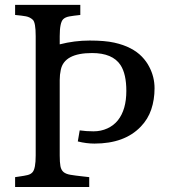

<svg xmlns="http://www.w3.org/2000/svg" viewBox="-20 -767 705 788"><path d="M307.1 -231.9Q333.5 -228 364 -228Q394.5 -228 420.7 -240Q446.8 -252 463.9 -273.4Q498.5 -316.9 498.5 -394Q498.5 -463.4 474.6 -500Q441.9 -549.3 357.9 -549.3Q243.7 -549.3 229.5 -480.5Q225.1 -460.4 225.1 -438.5V-128.9Q225.1 -100.6 228 -85Q231 -69.3 240.7 -61Q250.5 -52.7 269.3 -49.6Q288.1 -46.4 319.8 -43L346.2 -40V0.5H42V-40L59.1 -42.5Q80.1 -45.4 93.3 -48.6Q106.4 -51.8 113.8 -60.5Q126.5 -75.2 126.5 -128.9V-618.7Q126.5 -674.8 114.7 -685.8Q103 -696.8 86.4 -700Q69.8 -703.1 42 -705.6V-747.1H309.6V-705.6Q281.7 -702.6 265.1 -699.7Q248.5 -696.8 239.7 -688.5Q225.1 -674.8 225.1 -618.7V-585Q285.6 -600.6 348.1 -600.6Q410.6 -600.6 449 -592Q487.3 -583.5 515.4 -568.8Q543.5 -554.2 562.5 -534.4Q581.5 -514.6 592.8 -492.2Q614.3 -451.2 614.3 -404.5Q614.3 -357.9 600.8 -317.9Q587.4 -277.8 557.6 -247.1Q491.2 -177.7 367.7 -177.7Q334.5 -177.7 299.3 -186.5Z"/></svg>

Font: Metamorphous
Style: Regular
Weight: 400
Designer: James Grieshaber
Foundry: James Grieshaber
Version: Version 1.001